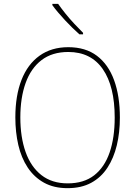

<svg xmlns="http://www.w3.org/2000/svg" viewBox="-20 -971 705 1001"><path d="M605 -358Q605 -280 589 -213.5Q573 -147 540 -96.5Q507 -46 455.5 -18Q404 10 332 10Q261 10 209.5 -18.5Q158 -47 124.5 -97.5Q91 -148 75.5 -215Q60 -282 60 -359Q60 -472 92 -554Q124 -636 186 -680.5Q248 -725 336 -725Q426 -725 485.5 -680Q545 -635 575 -552.5Q605 -470 605 -358ZM86 -359Q86 -256 113.5 -178.5Q141 -101 196 -58Q251 -15 333 -15Q417 -15 471 -57Q525 -99 551.5 -176Q578 -253 578 -358Q578 -521 516 -610.5Q454 -700 336 -700Q252 -700 196.5 -657.5Q141 -615 113.5 -538Q86 -461 86 -359ZM283 -951Q299 -928 321 -900.5Q343 -873 367.5 -847Q392 -821 413 -800V-792H394Q376 -808 356.5 -827Q337 -846 318.5 -866Q300 -886 283 -906Q266 -926 253 -944V-951Z"/></svg>

Font: Noto Sans Khmer SemiCondensed Thin
Style: Regular
Weight: 250
Width: 4
Designer: Danh Hong and the Monotype Design Team
Foundry: Monotype Imaging Inc.
Version: Version 2.004